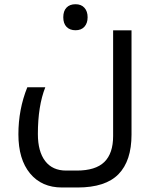

<svg xmlns="http://www.w3.org/2000/svg" viewBox="-20 -625 712 886"><path d="M266.1 240.2Q172.4 240.2 118.7 175.3Q64.9 110.4 64.9 -5.1Q64.9 -120.6 106 -222.2H189Q154.8 -135.7 154.8 -6.8Q154.8 74.2 188.5 118.2Q222.2 162.1 285.2 162.1H334Q420.9 162.1 461.4 122.6Q502 83 502 2.9V-484.9H586.9V-3.9Q586.9 117.2 526.9 178.7Q466.8 240.2 337.9 240.2ZM369.6 -501.7Q355 -485.4 328.6 -485.4Q302.2 -485.4 287.1 -501Q272 -516.6 272 -545.4Q272 -574.2 286.9 -589.8Q301.8 -605.5 328.4 -605.5Q355 -605.5 369.6 -589.1Q384.3 -572.8 384.3 -545.4Q384.3 -518.1 369.6 -501.7Z"/></svg>

Font: DroidArabicKufi
Style: Regular
Weight: 400
Designer: Pascal Zoghbi
Foundry: Ascender Corporation
Version: Version 1.00